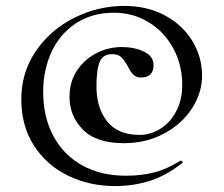

<svg xmlns="http://www.w3.org/2000/svg" viewBox="-20 -552 756 649"><path d="M52 -216Q52 -307 101 -379Q150 -451 230.5 -491.5Q311 -532 400 -532Q478 -532 538 -499.5Q598 -467 630.5 -413Q663 -359 663 -297Q663 -238 629 -185.5Q595 -133 534.5 -100.5Q474 -68 399 -68Q305 -68 260 -114Q215 -160 215 -224Q215 -276 240.5 -314Q266 -352 306.5 -372.5Q347 -393 392 -393Q434 -393 466.5 -377.5Q499 -362 499 -332Q499 -290 456 -290Q441 -290 431 -299.5Q421 -309 413 -326Q401 -348 390 -358.5Q379 -369 359 -369Q328 -369 317 -343Q306 -317 306 -259Q306 -188 342 -142Q378 -96 452 -96Q489 -96 522.5 -117Q556 -138 576 -176.5Q596 -215 596 -265Q596 -332 566 -388Q536 -444 483 -476.5Q430 -509 365 -509Q291 -509 236.5 -473Q182 -437 154 -376Q126 -315 126 -242Q126 -156 160.5 -92Q195 -28 258 7Q321 42 406 42Q457 42 500.5 31Q544 20 590 -9H591Q594 -9 596.5 -5.5Q599 -2 596 -1Q540 43 484.5 60Q429 77 369 77Q283 77 210.5 42Q138 7 95 -59.5Q52 -126 52 -216Z"/></svg>

Font: Cormorant Unicase
Style: Bold
Weight: 700
Designer: Christian Thalmann (Catharsis Fonts)
Foundry: Catharsis Fonts
Version: Version 4.000